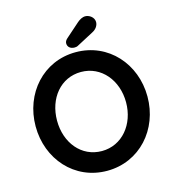

<svg xmlns="http://www.w3.org/2000/svg" viewBox="-129 -1007 1025 1126"><g transform="rotate(-15 383.5 -444.5)"><path d="M383 -710C185 -710 44 -549 44 -350C44 -151 185 10 383 10C581 10 723 -151 723 -350C723 -549 581 -710 383 -710ZM383 -110C259 -110 174 -215 174 -350C174 -485 259 -590 383 -590C506 -590 593 -484 593 -350C593 -216 506 -110 383 -110ZM408 -744 508 -797C532 -809 545 -830 545 -850C545 -880 515 -899 492 -899C474 -899 457 -889 443 -877L357 -801C347 -792 343 -783 343 -774C343 -752 360 -738 385 -738C392 -738 400 -739 408 -744Z"/></g></svg>

Font: Hotpoint
Style: Bold
Weight: 700
Designer: Andrew Paglinawan, Luciano Perondi, Riccardo Olocco
Foundry: CAST Cooperativa Anonima Servizi Tipografici
Version: Version 1.000;PS 2.1;hotconv 16.6.51;makeotf.lib2.5.65220